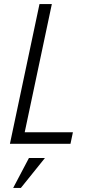

<svg xmlns="http://www.w3.org/2000/svg" viewBox="-20 -710 436 948"><path d="M175 -690H236L102 -57H340L328 0H29ZM123 70H202L83 218H45Z"/></svg>

Font: Decalotype Light Italic
Style: Regular
Weight: 300
Italic angle: -12°
Designer: Alfredo Marco Pradil
Foundry: Alfredo Marco Pradil
Version: Version 1.0